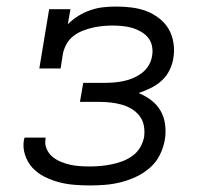

<svg xmlns="http://www.w3.org/2000/svg" viewBox="-20 -558 640 586"><path d="M255 8Q231 8 206.5 6Q182 4 159.5 -2Q137 -8 116 -18.5Q95 -29 79.5 -45.5Q64 -62 56.5 -85Q49 -108 53 -131Q54 -133 54 -134.5Q54 -136 55 -138H119Q119 -137 119 -136Q119 -135 119 -134Q116 -119 122 -104.5Q128 -90 139 -80.5Q150 -71 164 -65Q178 -59 193 -55.5Q208 -52 223.5 -51Q239 -50 255 -50Q271 -50 287.5 -51.5Q304 -53 321 -56.5Q338 -60 354 -66Q370 -72 384.5 -82.5Q399 -93 408 -108.5Q417 -124 420 -141Q422 -158 419 -174.5Q416 -191 406 -204Q396 -217 382 -225.5Q368 -234 352 -238.5Q336 -243 319 -245Q302 -247 285 -247H224L234 -305H294Q309 -305 324 -306Q339 -307 354.5 -310Q370 -313 384.5 -319Q399 -325 412 -334.5Q425 -344 433.5 -358Q442 -372 444 -387Q447 -402 444 -417Q441 -432 432 -443Q423 -454 410 -461.5Q397 -469 383 -473Q369 -477 353.5 -478.5Q338 -480 323 -480Q308 -480 293 -478.5Q278 -477 262.5 -473.5Q247 -470 232 -464Q217 -458 204 -448Q191 -438 183 -423.5Q175 -409 172 -394L165 -349H100L130 -530H195L187 -484Q202 -499 220 -510Q238 -521 257.5 -527.5Q277 -534 296.5 -536Q316 -538 336 -538Q359 -538 382.5 -535Q406 -532 427 -524Q448 -516 466 -502Q484 -488 495 -469Q506 -450 509.5 -426.5Q513 -403 509 -380Q506 -361 497 -343Q488 -325 473 -311.5Q458 -298 439.5 -289Q421 -280 403 -274Q423 -266 441 -252.5Q459 -239 470 -220Q481 -201 484 -177.5Q487 -154 483 -131Q479 -108 468 -85.5Q457 -63 437.5 -46Q418 -29 395.5 -18.5Q373 -8 349.5 -2Q326 4 302 6Q278 8 255 8Z"/></svg>

Font: Iosevka Slab LtExObl
Style: Regular
Weight: 300
Width: 7
Italic angle: -9°
Monospace: yes
Designer: Belleve Invis
Foundry: Belleve Invis
Version: Version 11.1.0; ttfautohint (v1.8.3)